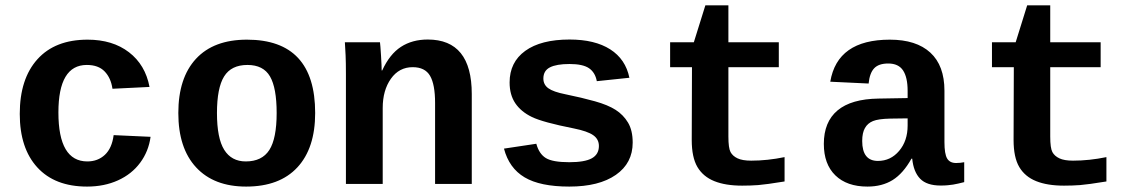

<svg xmlns="http://www.w3.org/2000/svg" viewBox="-20 -686 4241 716"><path d="M304.7 9.8Q184.6 9.8 119.1 -61.8Q53.7 -133.3 53.7 -261.2Q53.7 -392.1 119.6 -465.1Q185.5 -538.1 306.6 -538.1Q399.9 -538.1 460.9 -491.2Q522 -444.3 537.6 -361.8L399.4 -355Q393.6 -395.5 370.1 -419.7Q346.7 -443.8 303.7 -443.8Q197.8 -443.8 197.8 -266.6Q197.8 -84 305.7 -84Q344.7 -84 371.1 -108.6Q397.5 -133.3 403.8 -182.1L541.5 -175.8Q534.2 -121.6 502.7 -79.1Q471.2 -36.6 419.9 -13.4Q368.7 9.8 304.7 9.8Z M1155.3 -264.6Q1155.3 -133.3 1088.9 -61.8Q1022.5 9.8 897.9 9.8Q777.8 9.8 711.4 -61.8Q645 -133.3 645 -264.6Q645 -395.5 710.9 -466.8Q776.9 -538.1 900.9 -538.1Q1155.3 -538.1 1155.3 -264.6ZM1011.7 -264.6Q1011.7 -358.4 986.8 -401.1Q961.9 -443.8 902.8 -443.8Q842.3 -443.8 815.7 -400.9Q789.1 -357.9 789.1 -264.6Q789.1 -170.4 816.2 -127.2Q843.3 -84 896.5 -84Q957 -84 984.4 -126.7Q1011.7 -169.4 1011.7 -264.6Z M1602.5 0V-302.2Q1602.5 -371.1 1583.7 -403.3Q1564.9 -435.5 1519 -435.5Q1468.3 -435.5 1437.7 -392.3Q1407.2 -349.1 1407.2 -283.2V0H1270V-410.2Q1270 -452.6 1268.8 -479.7Q1267.6 -506.8 1266.1 -528.3H1397Q1398.4 -519 1400.9 -478.8Q1403.3 -438.5 1403.3 -423.3H1405.3Q1433.1 -483.9 1475.1 -511.2Q1517.1 -538.6 1575.2 -538.6Q1739.3 -538.6 1739.3 -335.4V0Z M2339.4 -154.3Q2339.4 -77.6 2276.6 -33.9Q2213.9 9.8 2103 9.8Q1994.1 9.8 1936.3 -24.7Q1878.4 -59.1 1859.4 -131.8L1980 -149.9Q1990.2 -112.3 2015.4 -96.7Q2040.5 -81.1 2103 -81.1Q2160.6 -81.1 2187 -95.7Q2213.4 -110.4 2213.4 -141.6Q2213.4 -167 2192.1 -181.9Q2170.9 -196.8 2120.1 -207Q2003.9 -230 1963.4 -249.8Q1922.9 -269.5 1901.6 -301Q1880.4 -332.5 1880.4 -378.4Q1880.4 -454.1 1938.7 -496.3Q1997.1 -538.6 2104 -538.6Q2198.2 -538.6 2255.6 -502Q2313 -465.3 2327.1 -396L2205.6 -383.3Q2199.7 -415.5 2176.8 -431.4Q2153.8 -447.3 2104 -447.3Q2055.2 -447.3 2030.8 -434.8Q2006.3 -422.4 2006.3 -393.1Q2006.3 -370.1 2025.1 -356.7Q2043.9 -343.3 2088.4 -334.5Q2150.4 -321.8 2198.5 -308.3Q2246.6 -294.9 2275.6 -276.4Q2304.7 -257.8 2322 -228.8Q2339.4 -199.7 2339.4 -154.3Z M2560.5 -435.5H2479V-528.3H2567.4L2610.4 -666H2696.3V-528.3H2884.3V-435.5H2696.3V-176.8Q2696.3 -133.8 2704.3 -118.9Q2712.4 -104 2730.5 -95.5Q2748.5 -86.9 2781.2 -86.9Q2841.8 -86.9 2905.8 -100.1V-9.3Q2836.4 2 2807.6 4.2Q2778.8 6.3 2747.6 6.3Q2685.5 6.3 2643.8 -10.5Q2602.1 -27.3 2580.8 -63.2Q2559.6 -99.1 2559.6 -164.1Z M3214.8 9.8Q3138.2 9.8 3095.2 -32Q3052.2 -73.7 3052.2 -149.4Q3052.2 -231.4 3103.3 -274.2Q3154.3 -316.9 3255.9 -318.4L3364.7 -320.3V-347.2Q3364.7 -397.5 3347.7 -423.3Q3330.6 -449.2 3292.5 -449.2Q3256.8 -449.2 3240 -431.4Q3223.1 -413.6 3219.2 -374.5L3076.2 -381.3Q3102.5 -538.1 3298.3 -538.1Q3397 -538.1 3449.5 -489.7Q3502 -441.4 3502 -347.7V-156.2Q3502 -111.8 3512 -95Q3522 -78.1 3545.4 -78.1Q3561 -78.1 3575.7 -81.1V-6.8Q3563.5 -3.9 3553.7 -1.5Q3543.9 1 3534.2 2.4Q3524.4 3.9 3513.4 4.9Q3502.4 5.9 3487.8 5.9Q3436 5.9 3411.4 -19.5Q3386.7 -44.9 3381.8 -94.2H3378.9Q3348.1 -39.1 3308.8 -14.6Q3269.5 9.8 3214.8 9.8ZM3364.7 -244.6 3299.3 -243.7Q3255.4 -242.7 3235.6 -234.6Q3215.8 -226.6 3205.6 -208.7Q3195.3 -190.9 3195.3 -160.2Q3195.3 -85.9 3253.9 -85.9Q3301.3 -85.9 3333 -123.3Q3364.7 -160.6 3364.7 -217.8Z M3760.7 -435.5H3679.2V-528.3H3767.6L3810.5 -666H3896.5V-528.3H4084.5V-435.5H3896.5V-176.8Q3896.5 -133.8 3904.5 -118.9Q3912.6 -104 3930.7 -95.5Q3948.7 -86.9 3981.4 -86.9Q4042 -86.9 4106 -100.1V-9.3Q4036.6 2 4007.8 4.2Q3979 6.3 3947.8 6.3Q3885.7 6.3 3844 -10.5Q3802.2 -27.3 3781 -63.2Q3759.8 -99.1 3759.8 -164.1Z"/></svg>

Font: Liberation Mono
Style: Bold
Weight: 700
Monospace: yes
Designer: Steve Matteson
Foundry: Ascender Corporation
Version: Version 2.1.5